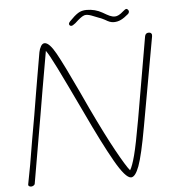

<svg xmlns="http://www.w3.org/2000/svg" viewBox="-57 -899 824 938"><g transform="rotate(-5 355.5 -430.0)"><path d="M710 -691 632 -256Q607 -116 588 -65Q569 -14 548 -14Q521 -14 470 -103.5Q419 -193 345 -351Q270 -509 235.5 -578.5Q201 -648 187 -666L154 -477L134 -359L76 -23Q75 -19 69.5 -15.5Q64 -12 58 -12Q52 -12 47.5 -15Q43 -18 44 -23Q61 -106 82 -237L103 -356Q120 -455 122 -470Q126 -494 133.5 -537.5Q141 -581 155 -662Q158 -678 165.5 -691Q173 -704 184 -704Q207 -704 238.5 -647.5Q270 -591 334 -454L373 -370Q439 -231 483 -151.5Q527 -72 546 -49Q558 -68 571.5 -119Q585 -170 607 -295L676 -694Q679 -711 695 -711Q704 -711 708 -705.5Q712 -700 710 -691ZM311 -787Q311 -793 318 -800Q343 -826 360.5 -837Q378 -848 402 -848Q444 -848 479 -828Q499 -816 512 -810Q525 -804 538 -804Q556 -804 580 -826Q591 -836 597 -836Q600 -836 604 -831.5Q608 -827 608 -823Q608 -816 603 -811Q582 -793 565.5 -785Q549 -777 531 -777Q520 -777 510.5 -780.5Q501 -784 488 -792Q484 -794 476 -798Q468 -802 461 -804Q454 -806 433 -815Q412 -824 398 -824Q388 -824 378 -817.5Q368 -811 357.5 -802Q347 -793 342 -788Q328 -777 322 -777Q317 -777 314 -780Q311 -783 311 -787Z"/></g></svg>

Font: Mali ExtraLight
Style: Italic
Weight: 275
Italic angle: -10°
Version: Version 1.000; ttfautohint (v1.6)